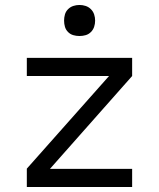

<svg xmlns="http://www.w3.org/2000/svg" viewBox="-20 -753 640 773"><path d="M88 0V-74L419 -447H88V-520H512V-447L181 -73H512V0ZM300 -608Q287 -608 275 -611.5Q263 -615 254 -624Q245 -633 241.5 -645Q238 -657 238 -670Q238 -683 241.5 -695Q245 -707 254 -716Q263 -725 275 -729Q287 -733 300 -733Q313 -733 325 -729Q337 -725 346 -716Q355 -707 359 -695Q363 -683 363 -670Q363 -657 359 -645Q355 -633 346 -624Q337 -615 325 -611.5Q313 -608 300 -608Z"/></svg>

Font: R Plex Mono
Style: Regular
Weight: 400
Monospace: yes
Designer: Belleve Invis
Foundry: Belleve Invis
Version: Version 31.8.0